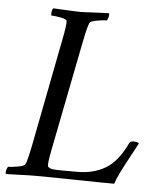

<svg xmlns="http://www.w3.org/2000/svg" viewBox="-55 -689 622 737"><g transform="rotate(5 256.0 -321.0)"><path d="M162.1 -109.4Q148.9 -44.4 154.3 -39.1Q161.1 -32.2 172.9 -30.8Q184.6 -29.3 216.8 -29.3H268.6Q328.6 -29.3 374 -55.7Q421.4 -82.5 457 -158.2Q460 -164.1 471.7 -164.1Q489.3 -164.1 493.2 -158.2Q486.8 -146 465.3 -106.4Q443.8 -66.9 431.2 -41.3Q418.5 -15.6 412.1 3.9Q365.7 3.9 266.4 2Q167 0 103.5 0Q81.1 0 46.4 1.5Q11.7 2.9 -4.9 2.9Q-7.8 -1 -5.4 -11.2Q-2.9 -21.5 1 -25.4Q14.6 -25.4 39.1 -29.8Q63.5 -34.2 66.4 -41Q73.2 -54.7 85 -113.3L166 -530.3Q177.7 -587.9 175.8 -602.5Q175.3 -609.4 152.6 -613.8Q129.9 -618.2 116.2 -618.2Q113.8 -621.6 115.2 -632.3Q116.7 -643.1 121.1 -646.5Q213.9 -641.6 227.5 -641.6Q239.7 -641.6 335 -646.5Q337.9 -642.6 335.4 -632.3Q333 -622.1 329.1 -618.2Q315.4 -618.2 291 -613.8Q266.6 -609.4 263.7 -602.5Q256.8 -588.9 245.1 -530.3Z"/></g></svg>

Font: Crimson
Style: Italic
Weight: 400
Italic angle: -11°
Version: Version 0.8